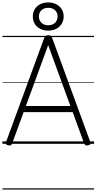

<svg xmlns="http://www.w3.org/2000/svg" viewBox="-20 -1179 791 1574"><path d="M50 13Q34 10 30 3Q26 -4 30 -16L342 -867Q346 -880 353.5 -885Q361 -890 375 -890Q390 -890 397 -885Q404 -880 408 -867L720 -16Q725 -4 720.5 3Q716 10 700 13Q686 15 679.5 10.5Q673 6 667 -10L576 -260H174L82 -10Q77 6 70.5 10.5Q64 15 50 13ZM192 -310H557L375 -809ZM375 -928Q339 -928 310 -942.5Q281 -957 265 -983.5Q249 -1010 249 -1044Q249 -1078 265 -1104Q281 -1130 310 -1144.5Q339 -1159 375 -1159Q412 -1159 440.5 -1144.5Q469 -1130 485.5 -1104Q502 -1078 502 -1044Q502 -1010 485.5 -983.5Q469 -957 440.5 -942.5Q412 -928 375 -928ZM375 -972Q410 -972 431 -992Q452 -1012 452 -1044Q452 -1076 431 -1095.5Q410 -1115 375 -1115Q341 -1115 320 -1095.5Q299 -1076 299 -1044Q299 -1012 320 -992Q341 -972 375 -972ZM0 365H751V375H0ZM0 -20H751V0H0ZM0 -505H751V-500H0ZM0 -885H751V-875H0Z"/></svg>

Font: Playwrite GB J Guides
Style: Regular
Weight: 400
Designer: Veronika Burian, José Scaglione
Foundry: TypeTogether
Version: Version 1.003